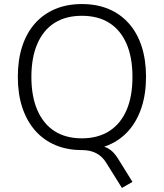

<svg xmlns="http://www.w3.org/2000/svg" viewBox="-20 -733 808 948"><path d="M582 195 504 70Q486 40 456 24Q426 8 385 8L439 -16Q471 -16 493.5 -9Q516 -2 534 14.5Q552 31 570 62L634 165ZM384 8Q311 8 252.5 -17Q194 -42 153 -89Q112 -136 90 -202.5Q68 -269 68 -353Q68 -437 89.5 -503.5Q111 -570 152 -616.5Q193 -663 251.5 -688Q310 -713 384 -713Q458 -713 516.5 -688.5Q575 -664 616.5 -617Q658 -570 679.5 -503.5Q701 -437 701 -354Q701 -270 679 -203Q657 -136 616 -89Q575 -42 516.5 -17Q458 8 384 8ZM384 -50Q463 -50 519 -85.5Q575 -121 604.5 -188.5Q634 -256 634 -353Q634 -450 604.5 -517.5Q575 -585 519.5 -620Q464 -655 384 -655Q305 -655 249.5 -620Q194 -585 164.5 -517Q135 -449 135 -353Q135 -257 164.5 -189Q194 -121 249.5 -85.5Q305 -50 384 -50Z"/></svg>

Font: Nunito Sans 11pt Light
Style: Regular
Weight: 300
Version: Version 3.101;gftools[0.9.27]